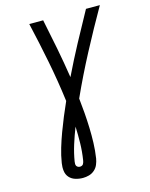

<svg xmlns="http://www.w3.org/2000/svg" viewBox="-137 -821 874 1122"><g transform="rotate(-15 300.0 -260.0)"><path d="M223 215Q199 215 177 208Q155 201 141 185Q127 169 124 146Q121 123 125 99Q132 55 145 11.5Q158 -32 174 -75Q190 -118 207.5 -160.5Q225 -203 244 -245Q228 -370 204 -492Q180 -614 152 -735H236Q255 -645 272.5 -554.5Q290 -464 304 -373Q348 -464 396.5 -554.5Q445 -645 495 -735H579Q509 -613 443.5 -489Q378 -365 321 -239Q326 -194 329.5 -149Q333 -104 334.5 -58.5Q336 -13 334.5 33Q333 79 326 125Q323 143 315.5 161Q308 179 293 192Q278 205 259.5 210Q241 215 223 215ZM223 147Q229 147 234.5 144.5Q240 142 243 137Q246 132 247.5 126.5Q249 121 250 115Q258 65 259 14.5Q260 -36 258 -86Q239 -38 223.5 11.5Q208 61 200 110Q199 117 199 124Q199 131 202 136Q205 141 210.5 144Q216 147 223 147Z"/></g></svg>

Font: Iosevka Etoile Oblique
Style: Regular
Weight: 400
Italic angle: -9°
Designer: Belleve Invis
Foundry: Belleve Invis
Version: Version 15.5.2; ttfautohint (v1.8.4)